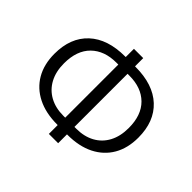

<svg xmlns="http://www.w3.org/2000/svg" viewBox="-168 -957 1204 1204"><g transform="rotate(45 434.0 -354.5)"><path d="M392.7 22.3V-74.8L415.2 -56.1H388.2Q286.4 -56.1 213.3 -92.9Q140.2 -129.7 101.1 -197.2Q61.9 -264.7 61.9 -358Q61.9 -500.3 147.2 -579.8Q232.5 -659.4 388.2 -659.4H415.2L392.7 -640.7V-732.3H475.1V-640.7L452.7 -659.4H479.6Q635.8 -659.4 721.1 -579.8Q806.4 -500.3 806.4 -358Q806.4 -264.7 767.3 -197.2Q728.1 -129.7 655 -92.9Q581.9 -56.1 479.6 -56.1H452.7L475.1 -74.8V22.3ZM393.2 -104.6V-610.9L413.3 -593.2H376.3Q270.3 -593.2 208.5 -532.4Q146.8 -471.6 146.8 -358Q146.8 -284.6 175.3 -231.7Q203.7 -178.9 255.4 -150.6Q307.1 -122.3 376.3 -122.3H413.3ZM475.1 -104.6 454.5 -122.3H492Q561.2 -122.3 612.9 -150.6Q664.6 -178.9 692.8 -231.7Q721 -284.6 721 -358Q721 -471.6 659.5 -532.4Q598 -593.2 492 -593.2H454.5L475.1 -610.9Z"/></g></svg>

Font: Mulish ExtraLight
Style: Regular
Weight: 200
Designer: Vernon Adams
Foundry: Vernon Adams
Version: Version 3.603